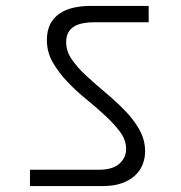

<svg xmlns="http://www.w3.org/2000/svg" viewBox="-20 -692 611 647"><path d="M81 -120H313Q360 -120 382.5 -140.5Q405 -161 405 -190Q405 -220 385 -247Q365 -274 335.5 -301.5Q306 -329 271.5 -357Q237 -385 207.5 -416Q178 -447 158 -481.5Q138 -516 138 -557Q138 -589 149.5 -611Q161 -633 181 -646.5Q201 -660 227.5 -666Q254 -672 284 -672H481V-617H298Q279 -617 261.5 -614Q244 -611 231 -603.5Q218 -596 210.5 -583Q203 -570 203 -549Q203 -519 222.5 -491Q242 -463 272 -435.5Q302 -408 336 -379.5Q370 -351 400 -320.5Q430 -290 449.5 -255.5Q469 -221 469 -182Q469 -159 460.5 -137.5Q452 -116 434.5 -100Q417 -84 390 -74.5Q363 -65 327 -65H81Z"/></svg>

Font: SVN-Poppins Light
Style: Regular
Weight: 300
Designer: Ninad Kale (Devanagari), Jonny Pinhorn (Latin)
Foundry: Indian Type Foundry
Version: Version 3.002 2017; ttfautohint (v1.8.3)